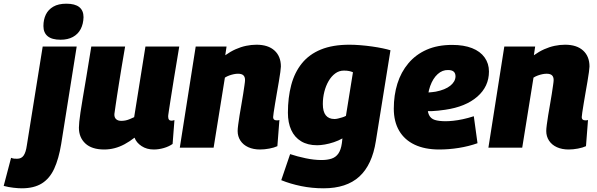

<svg xmlns="http://www.w3.org/2000/svg" viewBox="-134 -799 3230 1039"><path d="M225 -779Q272 -779 295 -760.5Q318 -742 318 -706Q317 -669 302.5 -641.5Q288 -614 260.5 -599Q233 -584 194 -584Q147 -584 124 -603Q101 -622 101 -658Q101 -693 114 -720Q127 -747 154.5 -763Q182 -779 225 -779ZM281 -547 197 -19Q184 60 159.5 113.5Q135 167 92.5 193.5Q50 220 -16 220Q-34 220 -61 217Q-88 214 -114 207L-74 55Q-65 59 -56.5 59.5Q-48 60 -41 60Q-18 60 -6 42.5Q6 25 11 -11L97 -547Z M430 10Q363 10 328 -22.5Q293 -55 293 -108Q293 -121 295 -140.5Q297 -160 301.5 -191Q306 -222 314 -269Q322 -316 333.5 -384.5Q345 -453 360 -547H543Q532 -484 524 -435Q516 -386 510 -348.5Q504 -311 499.5 -281.5Q495 -252 491.5 -228Q488 -204 485 -182Q484 -164 494 -154.5Q504 -145 522 -145Q535 -145 546.5 -147.5Q558 -150 569.5 -155Q581 -160 592 -165L653 -547H836Q818 -439 806.5 -369Q795 -299 789 -259Q783 -219 780 -200.5Q777 -182 776.5 -176Q776 -170 776 -169Q776 -157 780.5 -151.5Q785 -146 793 -146Q795 -146 799.5 -146.5Q804 -147 810 -149L800 -20Q780 -6 752.5 2Q725 10 698 10Q660 10 632 -8.5Q604 -27 594 -54Q567 -33 540 -18.5Q513 -4 485.5 3Q458 10 430 10Z M925 -547H1092L1085 -500Q1113 -520 1141 -532.5Q1169 -545 1197.5 -551Q1226 -557 1254 -557Q1317 -557 1351.5 -525.5Q1386 -494 1386 -439Q1386 -431 1383 -409Q1380 -387 1375 -357.5Q1370 -328 1364.5 -297Q1359 -266 1354.5 -238Q1350 -210 1347 -190.5Q1344 -171 1344 -165Q1344 -157 1348.5 -152.5Q1353 -148 1361 -148Q1365 -148 1370 -148Q1375 -148 1378 -150L1367 -8Q1350 0 1323.5 5Q1297 10 1273 10Q1237 10 1209.5 -2.5Q1182 -15 1167 -38Q1152 -61 1152 -90Q1152 -102 1155 -124.5Q1158 -147 1162.5 -175.5Q1167 -204 1172.5 -234Q1178 -264 1182 -291Q1186 -318 1189 -338Q1192 -358 1192 -366Q1192 -383 1183 -391.5Q1174 -400 1154 -400Q1143 -400 1131 -397.5Q1119 -395 1106.5 -390.5Q1094 -386 1083 -379L1022 0H839Z M1388 176 1436 35Q1475 48 1520.5 57.5Q1566 67 1606 67Q1637 67 1660 59.5Q1683 52 1697 32Q1711 12 1716 -24L1719 -50Q1698 -38 1672.5 -29.5Q1647 -21 1623.5 -17Q1600 -13 1582 -13Q1531 -13 1495.5 -34.5Q1460 -56 1442 -95.5Q1424 -135 1424 -189Q1424 -271 1442 -339Q1460 -407 1499.5 -456Q1539 -505 1602.5 -531Q1666 -557 1757 -557Q1784 -557 1815.5 -554.5Q1847 -552 1879 -547.5Q1911 -543 1937 -537.5Q1963 -532 1979 -527L1900 -36Q1880 93 1810.5 156.5Q1741 220 1617 220Q1554 220 1495.5 208Q1437 196 1388 176ZM1776 -408Q1767 -412 1755.5 -414.5Q1744 -417 1727 -417Q1701 -417 1680 -401.5Q1659 -386 1644 -360Q1629 -334 1621 -302Q1613 -270 1613 -236Q1613 -195 1629 -175Q1645 -155 1676 -155Q1685 -155 1695 -157.5Q1705 -160 1717 -163.5Q1729 -167 1738 -172Z M2146 -299Q2162 -297 2183.5 -298.5Q2205 -300 2224 -303Q2275 -313 2302.5 -335Q2330 -357 2331 -385Q2331 -403 2321 -411.5Q2311 -420 2291 -420Q2260 -421 2234.5 -398Q2209 -375 2194 -333.5Q2179 -292 2179 -234Q2178 -197 2187.5 -177Q2197 -157 2219 -150Q2241 -143 2278 -143Q2295 -143 2319 -145.5Q2343 -148 2371 -154Q2399 -160 2430 -170L2450 -24Q2402 -7 2348.5 1.5Q2295 10 2243 10Q2165 10 2110 -16Q2055 -42 2026 -91.5Q1997 -141 1997 -211Q1997 -284 2016.5 -346.5Q2036 -409 2076 -456.5Q2116 -504 2175 -530Q2234 -556 2313 -556Q2376 -556 2420.5 -538.5Q2465 -521 2488.5 -488Q2512 -455 2512 -412Q2512 -331 2449 -276Q2386 -221 2275 -205Q2235 -199 2201 -197.5Q2167 -196 2135 -200Z M2595 -547H2762L2755 -500Q2783 -520 2811 -532.5Q2839 -545 2867.5 -551Q2896 -557 2924 -557Q2987 -557 3021.5 -525.5Q3056 -494 3056 -439Q3056 -431 3053 -409Q3050 -387 3045 -357.5Q3040 -328 3034.5 -297Q3029 -266 3024.5 -238Q3020 -210 3017 -190.5Q3014 -171 3014 -165Q3014 -157 3018.5 -152.5Q3023 -148 3031 -148Q3035 -148 3040 -148Q3045 -148 3048 -150L3037 -8Q3020 0 2993.5 5Q2967 10 2943 10Q2907 10 2879.5 -2.5Q2852 -15 2837 -38Q2822 -61 2822 -90Q2822 -102 2825 -124.5Q2828 -147 2832.5 -175.5Q2837 -204 2842.5 -234Q2848 -264 2852 -291Q2856 -318 2859 -338Q2862 -358 2862 -366Q2862 -383 2853 -391.5Q2844 -400 2824 -400Q2813 -400 2801 -397.5Q2789 -395 2776.5 -390.5Q2764 -386 2753 -379L2692 0H2509Z"/></svg>

Font: Georama ExtraCondensed Thin ExtraBold
Style: Italic
Weight: 800
Italic angle: -9°
Version: Version 1.001